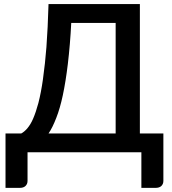

<svg xmlns="http://www.w3.org/2000/svg" viewBox="-20 -740 837 933"><path d="M215.8 -91.3H542V-628.4H326.2Q320.8 -522.5 309.6 -428.7Q299.3 -343.3 285.2 -276.9Q271.5 -212.9 253.4 -167Q234.9 -119.1 215.8 -91.3ZM659.7 -91.3H773.9V139.2Q773.9 153.8 764.2 163.6Q754.4 172.9 736.8 172.9H667V0H113.8V139.2Q113.8 153.8 104 163.6Q94.2 172.9 77.1 172.9H6.8V-91.3H83Q97.7 -99.1 112.3 -115.7Q129.4 -136.2 140.6 -162.6Q154.8 -195.3 166.5 -239.3Q179.7 -291 188.5 -353.5Q199.7 -433.6 205.6 -511.2Q212.4 -602.5 215.8 -720.2H659.7Z"/></svg>

Font: Lato-SemiBold
Style: Regular
Weight: 500
Designer: Lukasz Dziedzic with Adam Twardoch and Botio Nikoltchev
Foundry: tyPoland Lukasz Dziedzic
Version: ""